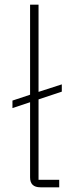

<svg xmlns="http://www.w3.org/2000/svg" viewBox="-20 -797 315 817"><path d="M152 0Q108 0 108 -42V-362L33 -337V-369L108 -394V-777H144V-406L243 -438V-407L144 -374V-32H232V0Z"/></svg>

Font: IBM Plex Sans JP ExtraLight
Style: Regular
Weight: 200
Designer: Mike Abbink; Paul van der Laan; Pieter van Rosmalen; Wujin Sim; Yejin Wi; Jinhee Kim; Boomi Park; Yona Kim; Kichan Ma
Foundry: Sandoll Inc.
Version: Version 1.001